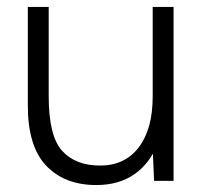

<svg xmlns="http://www.w3.org/2000/svg" viewBox="-20 -520 594 552"><path d="M419 -92V-500H479V0H423ZM268 -44Q339 -44 379 -96.5Q419 -149 419 -243H456Q456 -163 433 -106Q410 -49 365.5 -18.5Q321 12 257 12Q165 12 112 -44.5Q59 -101 60 -221V-244H120Q120 -129 158.5 -86.5Q197 -44 268 -44ZM60 -500H120V-244H60Z"/></svg>

Font: Oak Sans Light
Style: Regular
Weight: 400
Designer: Erik Kennedy, Walven
Foundry: Erik Kennedy, Walven
Version: Version 1.100;Glyphs 3.1.2 (3151)